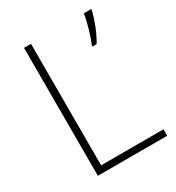

<svg xmlns="http://www.w3.org/2000/svg" viewBox="-172 -821 853 928"><g transform="rotate(-30 255.0 -357.0)"><path d="M102 0H489V-36H141V-714H102ZM477 -707V-714H436C430 -671 407 -593 392 -561V-554H415C443 -600 465 -659 477 -707Z"/></g></svg>

Font: Noto Sans Telugu ExtraLight
Style: Regular
Weight: 200
Designer: Jelle Bosma - Monotype Design Team
Foundry: Monotype Imaging Inc.
Version: Version 2.005